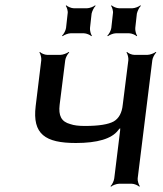

<svg xmlns="http://www.w3.org/2000/svg" viewBox="-20 -690 613 721"><path d="M265 -153C346 -153 399 -169 423 -200C426 -205 434 -210 435 -214L433 -216C430 -212 432 -204 431 -199L409 -20C408 -11 401 4 395 9L397 11C402 6 418 0 427 0H475C484 0 498 6 503 11L505 9C501 4 496 -11 497 -20L552 -464C553 -473 561 -488 567 -493L565 -495C559 -490 543 -484 534 -484H484C475 -484 461 -490 457 -495L455 -493C459 -488 463 -473 462 -464L441 -297C438 -266 426 -245 407 -234C387 -223 352 -217 299 -217C276 -217 258 -219 244 -224C210 -233 199 -256 204 -297L225 -464C226 -473 234 -488 240 -493L238 -495C232 -490 216 -484 207 -484H157C148 -484 134 -490 130 -495L128 -493C132 -488 136 -473 135 -464L114 -292C101 -186 150 -153 265 -153ZM318 -585 324 -639C326 -648 333 -663 339 -668L337 -670C332 -665 316 -659 307 -659H257C248 -659 234 -665 229 -670L227 -668C231 -663 236 -648 234 -639L228 -585C227 -576 219 -561 213 -556L215 -554C221 -559 236 -565 245 -565H295C304 -565 319 -559 323 -554L325 -556C321 -561 317 -576 318 -585ZM488 -585 494 -639C496 -648 503 -663 509 -668L507 -670C502 -665 486 -659 477 -659H427C418 -659 404 -665 399 -670L397 -668C401 -663 406 -648 404 -639L398 -585C397 -576 389 -561 383 -556L385 -554C391 -559 406 -565 415 -565H465C474 -565 489 -559 493 -554L495 -556C491 -561 487 -576 488 -585Z"/></svg>

Font: Gamestation Storm Oblique 
Style: Italic
Weight: 400
Designer: Jonas Hecksher
Foundry: Jonas Hecksher, Playtypeª, e-types AS
Version: Version 1.003